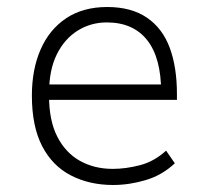

<svg xmlns="http://www.w3.org/2000/svg" viewBox="-20 -520 595 548"><path d="M303 8Q235 8 182 -19.5Q129 -47 100 -103.5Q71 -160 71 -247Q71 -322 96 -379Q121 -436 169 -468Q217 -500 286 -500Q355 -500 399.5 -469.5Q444 -439 464.5 -383.5Q485 -328 485 -252V-235H103V-279H462L440 -256Q440 -355 400 -405.5Q360 -456 285 -456Q239 -456 201.5 -432.5Q164 -409 142 -364.5Q120 -320 120 -254V-246Q120 -176 143.5 -130Q167 -84 208 -61Q249 -38 302 -38Q339 -38 379.5 -48.5Q420 -59 454 -90L479 -54Q443 -20 396 -6Q349 8 303 8Z"/></svg>

Font: Nunito Sans 7pt SemiCondensed ExtraLight
Style: Regular
Weight: 250
Width: 4
Designer: Vernon Adams
Foundry: Vernon Adams
Version: Version 3.101;gftools[0.9.27]